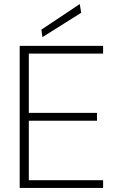

<svg xmlns="http://www.w3.org/2000/svg" viewBox="-20 -926 587 946"><path d="M77 0V-700H488V-662H122V-370H458V-331H122V-38H488V0ZM189 -743 184 -780 373 -906 380 -863Z"/></svg>

Font: DM Sans ExtraLight
Style: Regular
Weight: 200
Designer: Colophon Foundry, Jonny Pinhorn
Foundry: Colophon Foundry
Version: Version 4.004; ttfautohint (v1.8.4.7-5d5b)